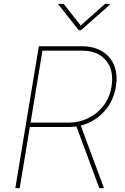

<svg xmlns="http://www.w3.org/2000/svg" viewBox="-20 -965 643 985"><path d="M58.6 0 179.2 -727.5H400.9Q461.4 -727.5 504.2 -701.7Q546.9 -675.8 565.9 -628.9Q585 -582 574.2 -519.5Q564 -458 529.5 -411.6Q495.1 -365.2 444.1 -339.4Q393.1 -313.5 332 -313.5H122.1L126 -335.9H332Q386.2 -335.9 432.9 -358.9Q479.5 -381.8 511.2 -423.1Q543 -464.4 551.8 -519.5Q565.9 -603.5 524.2 -654.3Q482.4 -705.1 400.9 -705.1H197.8L81.1 0ZM489.3 0 366.7 -331.1H390.6L513.2 0ZM306.6 -945.3 394 -834 519 -945.3H546.4V-943.4L395 -809.6H384.3L278.8 -943.4L279.3 -945.3Z"/></svg>

Font: Inter 20pt Thin
Style: Italic
Weight: 250
Italic angle: -9.3988°
Version: Version 4.001;git-66647c0bb